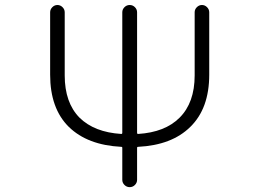

<svg xmlns="http://www.w3.org/2000/svg" viewBox="-20 -774 1040 772"><path d="M531.2 -240.2Q531.2 -235.4 535.2 -235.4Q643.6 -242.2 702.1 -300.8Q762.7 -361.3 762.7 -470.7V-724.6Q762.7 -736.3 771.5 -745.1Q780.3 -753.9 792 -753.9Q803.7 -753.9 812.5 -745.1Q821.3 -736.3 821.3 -724.6V-473.6Q821.3 -337.9 745.1 -263.7Q670.9 -190.4 535.2 -183.6Q531.2 -183.6 531.2 -179.7V-50.8Q531.2 -39.1 522.5 -30.3Q513.7 -21.5 501.5 -21.5Q489.3 -21.5 480.5 -30.3Q471.7 -39.1 471.7 -50.8V-179.7Q471.7 -183.6 467.8 -183.6Q332 -190.4 256.8 -263.7Q181.6 -337.9 181.6 -473.6V-724.6Q181.6 -736.3 190.4 -745.1Q199.2 -753.9 210.9 -753.9Q222.7 -753.9 231.4 -745.1Q240.2 -736.3 240.2 -724.6V-470.7Q240.2 -361.3 299.8 -300.8Q359.4 -242.2 467.8 -235.4Q471.7 -235.4 471.7 -240.2V-724.6Q471.7 -736.3 480.5 -745.1Q489.3 -753.9 501.5 -753.9Q513.7 -753.9 522.5 -745.1Q531.2 -736.3 531.2 -724.6Z"/></svg>

Font: Gen Jyuu Gothic L Monospace Light
Style: Regular
Weight: 300
Designer: [Source Han Sans]
Ryoko NISHIZUKA  (kana & ideographs); Paul D. Hunt (Latin, Greek & Cyrillic); Wenlong ZHANG  (bopomofo
Version: Version 1.002.20150607